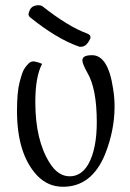

<svg xmlns="http://www.w3.org/2000/svg" viewBox="-20 -713 498 734"><path d="M141 -469Q115 -420 115 -323Q115 -177 170 -90Q202 -39 246.5 -39Q291 -39 318 -86Q350 -144 350 -246Q350 -374 314 -435Q298 -464 295.5 -477Q293 -490 302 -496Q311 -502 332 -502Q393 -502 412 -376Q418 -341 418 -306Q418 -215 382 -124Q331 1 221 1Q163 1 122 -42Q45 -124 45 -289Q45 -361 55 -399Q65 -437 72 -448.5Q79 -460 89 -470Q99 -480 111.5 -478Q124 -476 141 -469ZM313 -585Q326 -580 326 -571Q326 -564 315.5 -549Q305 -534 288 -534Q282 -534 279 -536Q197 -565 96 -646Q89 -652 89 -658Q89 -664 94 -675Q103 -693 128 -693Q135 -693 141 -690Q241 -611 313 -585Z"/></svg>

Font: Handlee
Style: Regular
Weight: 400
Designer: Joe Prince
Foundry: Joe Prince
Version: Version 1.001